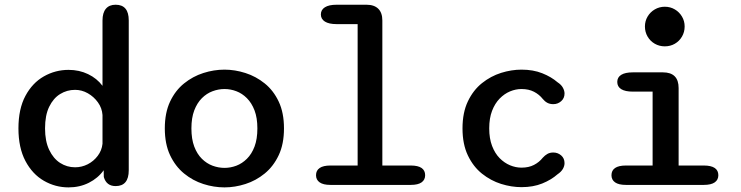

<svg xmlns="http://www.w3.org/2000/svg" viewBox="-20 -782 3135 812"><path d="M469 5Q430 5 419 -33.5L418.5 -62Q394.5 -28.5 355.8 -9Q317 10.5 270 10.5Q214 10.5 165.5 -17.5Q117 -45.5 87.5 -101.2Q58 -157 58 -239Q58 -321.5 87.5 -376.5Q117 -431.5 165.5 -459Q214 -486.5 270 -486.5Q315 -486.5 352.5 -468.5Q390 -450.5 413.5 -419V-695.5Q413.5 -728 427.8 -745Q442 -762 469 -762Q524.5 -762 524.5 -695.5V-62Q524.5 5 469 5ZM413.5 -174V-295.5Q411.5 -325 394.2 -349Q377 -373 351.5 -387.5Q326 -402 297.5 -402Q263 -402 234.2 -384.2Q205.5 -366.5 188 -330.5Q170.5 -294.5 170.5 -239Q170.5 -185 188 -148.2Q205.5 -111.5 234.2 -93Q263 -74.5 297.5 -74.5Q325.5 -74.5 350.8 -87.2Q376 -100 393.2 -122.8Q410.5 -145.5 413.5 -174Z M929.5 10.5Q884.5 10.5 840 -3.8Q795.5 -18 758.5 -48.2Q721.5 -78.5 699.2 -125.8Q677 -173 677 -239Q677 -305 699.2 -352.2Q721.5 -399.5 758.5 -429.2Q795.5 -459 840 -473.2Q884.5 -487.5 929.5 -487.5Q973.5 -487.5 1018 -473.2Q1062.5 -459 1099.5 -429.2Q1136.5 -399.5 1158.8 -352.2Q1181 -305 1181 -239Q1181 -173 1158.8 -125.8Q1136.5 -78.5 1099.5 -48.2Q1062.5 -18 1018 -3.8Q973.5 10.5 929.5 10.5ZM929.5 -72Q955 -72 979.5 -81.2Q1004 -90.5 1024.2 -110.5Q1044.5 -130.5 1056.5 -162.2Q1068.5 -194 1068.5 -239Q1068.5 -283.5 1056.5 -315Q1044.5 -346.5 1024.2 -366.8Q1004 -387 979.5 -396.2Q955 -405.5 929.5 -405.5Q904 -405.5 879 -396.2Q854 -387 833.8 -366.8Q813.5 -346.5 801.5 -315Q789.5 -283.5 789.5 -239Q789.5 -194 801.5 -162.2Q813.5 -130.5 833.8 -110.5Q854 -90.5 879 -81.2Q904 -72 929.5 -72Z M1377.5 0Q1347 0 1331.8 -10.8Q1316.5 -21.5 1316.5 -41Q1316.5 -61 1331.8 -71.5Q1347 -82 1377.5 -82H1492.5V-680H1403.5Q1371 -680 1354 -690.8Q1337 -701.5 1337 -721Q1337 -740.5 1354 -751.2Q1371 -762 1403.5 -762H1530Q1562.5 -762 1579.8 -745Q1597 -728 1597 -695.5V-82H1717Q1748 -82 1763 -71.5Q1778 -61 1778 -41Q1778 -21.5 1763 -10.8Q1748 0 1717 0Z M2185.5 9.5Q2143 9.5 2099.2 -4.2Q2055.5 -18 2018.5 -47.5Q1981.5 -77 1958.8 -124.5Q1936 -172 1936 -239Q1936 -306 1958.8 -353.5Q1981.5 -401 2018.5 -430.5Q2055.5 -460 2099.2 -473.8Q2143 -487.5 2185.5 -487.5Q2235 -487.5 2273.2 -472.2Q2311.5 -457 2338 -434Q2353.5 -424 2360.5 -411.2Q2367.5 -398.5 2367.5 -386.5Q2367.5 -366.5 2353.2 -354Q2339 -341.5 2320 -341.5Q2305.5 -341.5 2294.8 -347.2Q2284 -353 2275.5 -363.5Q2260.5 -382.5 2238.2 -394Q2216 -405.5 2185.5 -405.5Q2161 -405.5 2137 -395.5Q2113 -385.5 2093 -365Q2073 -344.5 2061 -313.2Q2049 -282 2049 -239Q2049 -196.5 2061 -165Q2073 -133.5 2093 -113.2Q2113 -93 2137 -83Q2161 -73 2185.5 -73Q2216 -73 2238.2 -84.5Q2260.5 -96 2275.5 -115Q2284.5 -125 2295 -131Q2305.5 -137 2320 -137Q2339 -137 2353.2 -124.8Q2367.5 -112.5 2367.5 -92Q2367.5 -79.5 2360.2 -67.2Q2353 -55 2338 -45Q2311.5 -21.5 2273.2 -6Q2235 9.5 2185.5 9.5Z M2627 -82H2740V-394.5H2656.5Q2624 -394.5 2607.2 -405Q2590.5 -415.5 2590.5 -435.5Q2590.5 -455 2607.2 -465.5Q2624 -476 2656.5 -476H2783.5Q2850 -476 2850 -409.5V-82H2956.5Q2987.5 -82 3002.8 -71.5Q3018 -61 3018 -41Q3018 -21.5 3002.8 -10.8Q2987.5 0 2956.5 0H2627Q2596.5 0 2581.2 -10.8Q2566 -21.5 2566 -41Q2566 -61 2581.2 -71.5Q2596.5 -82 2627 -82ZM2707.5 -670Q2707.5 -693 2718.8 -712Q2730 -731 2749.2 -742.2Q2768.5 -753.5 2791.5 -753.5Q2815 -753.5 2834 -742.2Q2853 -731 2864.2 -712Q2875.5 -693 2875.5 -670Q2875.5 -646.5 2864.2 -627.2Q2853 -608 2834 -597Q2815 -586 2791.5 -586Q2768.5 -586 2749.2 -597Q2730 -608 2718.8 -627.2Q2707.5 -646.5 2707.5 -670Z"/></svg>

Font: Sono Monospace Medium
Style: Regular
Weight: 500
Designer: Tyler Finck
Foundry: Tyler Finck
Version: Version 2.112